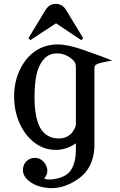

<svg xmlns="http://www.w3.org/2000/svg" viewBox="-20 -770 625 1002"><path d="M128.4 -570.8 220.2 -722.2Q221.2 -723.6 227.1 -730.5Q235.8 -741.7 251.5 -746.6Q262.2 -750 270 -750H271.5H272.5Q279.3 -750 291 -746.6Q304.2 -742.7 315.4 -730.5Q320.8 -724.6 322.3 -722.2L414.1 -570.8L404.3 -560.5L272.5 -648.4L138.2 -560.5ZM53.7 -269Q53.7 -341.3 82.5 -403.3Q111.8 -466.3 161.6 -501.5Q213.4 -538.1 281.2 -538.1Q334 -538.1 416 -509.3Q537.1 -466.8 565.4 -453.6Q554.2 -452.6 508.8 -442.9Q489.3 -438.5 479 -430.7Q472.7 -425.8 472.7 -413.6V0Q466.3 108.4 390.6 162.1Q320.3 211.9 248 211.9Q242.2 211.9 236.3 211.4Q159.2 205.6 119.6 164.1Q99.6 143.1 99.6 117.7Q99.6 89.8 117.2 72.3Q135.7 53.7 162.6 53.7Q189 53.7 208 74.7Q227.1 95.7 227.1 122.1Q227.1 143.6 210.4 161.1Q220.7 167 238.3 167Q255.9 167 280.3 161.1Q327.1 149.9 348.6 120.1Q376 80.6 376 9.8Q376 5.4 376 0V-22Q327.6 12.2 270.5 12.2Q210.9 12.2 161.6 -24.4Q112.8 -60.5 83 -125Q53.7 -188.5 53.7 -269ZM160.2 -261.2Q160.2 -153.3 191.4 -100.1Q223.6 -47.4 287.1 -47.4Q335.9 -47.4 361.8 -85.9Q375 -105.5 376 -121.1V-125.5V-413.6Q376 -438.5 369.1 -446.3L364.3 -453.6Q326.2 -491.2 277.8 -491.2Q274.4 -491.2 271.5 -491.2Q215.3 -489.3 184.6 -423.3Q160.2 -371.1 160.2 -261.2Z"/></svg>

Font: Modern Antiqua
Style: Regular
Weight: 500
Version: Version 1.0